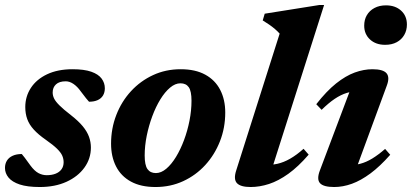

<svg xmlns="http://www.w3.org/2000/svg" viewBox="-24 -738 1654 771"><path d="M63.5 -119.5Q68.5 -114 75.5 -104.5Q82.5 -95 98.5 -73Q114.5 -51.5 130.2 -43Q146 -34.5 163.5 -34.5Q184 -34.5 199.2 -40.5Q214.5 -46.5 223 -58.2Q231.5 -70 231.5 -86.5Q231.5 -100 226 -112.8Q220.5 -125.5 205 -140.8Q189.5 -156 159.5 -177Q130 -197.5 111.8 -217.5Q93.5 -237.5 85.5 -259.5Q77.5 -281.5 77.5 -308Q77.5 -350.5 100 -385Q122.5 -419.5 165.2 -439.8Q208 -460 267.5 -460Q314 -460 342.5 -450Q371 -440 384 -422.5Q397 -405 397 -383.5Q397 -367 389.8 -354.8Q382.5 -342.5 368.2 -336Q354 -329.5 333.5 -329.5Q329 -334.5 321.5 -343.5Q314 -352.5 300 -371.5Q286.5 -390.5 271 -401Q255.5 -411.5 240 -411.5Q214 -411.5 200.8 -399.2Q187.5 -387 187.5 -366.5Q187.5 -354.5 193.2 -342.5Q199 -330.5 214.8 -314.8Q230.5 -299 261 -275.5Q291 -252 308.5 -230.8Q326 -209.5 333.5 -188.5Q341 -167.5 341 -145.5Q341 -101 315 -65Q289 -29 243 -8Q197 13 135.5 13Q86 13 55.2 2.8Q24.5 -7.5 10.2 -25Q-4 -42.5 -4 -63.5Q-4 -80.5 3.8 -93Q11.5 -105.5 26.8 -112.5Q42 -119.5 63.5 -119.5Z M701.5 -460Q760.5 -460 800.2 -438.2Q840 -416.5 860.2 -377.2Q880.5 -338 880.5 -286Q880.5 -224.5 859.2 -170.5Q838 -116.5 800.2 -75.2Q762.5 -34 711.5 -10.5Q660.5 13 600.5 13Q541.5 13 501.8 -8.8Q462 -30.5 442 -69.8Q422 -109 422 -161Q422 -222 443 -276.2Q464 -330.5 502 -371.8Q540 -413 590.8 -436.5Q641.5 -460 701.5 -460ZM602 -43Q623 -43 643.8 -60.5Q664.5 -78 682.8 -108Q701 -138 715 -175.5Q729 -213 737 -253.8Q745 -294.5 745 -333.5Q745 -372 734 -387.8Q723 -403.5 700.5 -403.5Q679.5 -403.5 658.8 -386Q638 -368.5 619.8 -338.8Q601.5 -309 587.5 -271.2Q573.5 -233.5 565.2 -192.8Q557 -152 557 -113.5Q557 -75 568.2 -59Q579.5 -43 602 -43Z M1099 -603Q1090.5 -612.5 1080 -621.5Q1069.5 -630.5 1057.2 -639Q1045 -647.5 1031 -656L1039 -683L1259 -718H1277.5L1061 -38L1036 -77Q1064 -74.5 1089.8 -80.2Q1115.5 -86 1141.2 -100.8Q1167 -115.5 1195 -140.5L1215.5 -117Q1173.5 -68.5 1133.8 -40Q1094 -11.5 1056.2 0.8Q1018.5 13 982.5 13Q942 13 927.5 -2.5Q913 -18 924.5 -53.5Z M1260.5 -53.5 1391.5 -401 1420 -371.5Q1393.5 -372.5 1369 -365Q1344.5 -357.5 1320 -341Q1295.5 -324.5 1267.5 -297L1246 -319.5Q1287 -372 1325.5 -402.8Q1364 -433.5 1400.5 -446.8Q1437 -460 1471.5 -460Q1514.5 -460 1528.2 -443.8Q1542 -427.5 1529 -393.5L1398 -37.5L1370.5 -75Q1397.5 -74 1422 -80.2Q1446.5 -86.5 1471 -101.5Q1495.5 -116.5 1522.5 -140L1543 -116.5Q1502 -70 1463.5 -41.5Q1425 -13 1389 0Q1353 13 1318 13Q1275 13 1261 -2.5Q1247 -18 1260.5 -53.5ZM1438.5 -635Q1438.5 -659 1449.2 -677.2Q1460 -695.5 1479.8 -706Q1499.5 -716.5 1526 -716.5Q1563.5 -716.5 1586.8 -695.2Q1610 -674 1610 -639.5Q1610 -616 1599.2 -597.5Q1588.5 -579 1569 -568.5Q1549.5 -558 1522.5 -558Q1485 -558 1461.8 -579.5Q1438.5 -601 1438.5 -635Z"/></svg>

Font: Newsreader 16pt 16pt
Style: Bold Italic
Weight: 700
Italic angle: -17°
Version: Version 1.003